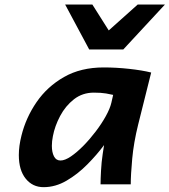

<svg xmlns="http://www.w3.org/2000/svg" viewBox="-20 -793 729 826"><path d="M542.5 0H412.6Q412.6 -22 414.6 -58.8Q416.5 -95.7 421.9 -131.3L427.7 -168.9Q397 -127.4 355.7 -85.7Q314.5 -43.9 266.6 -15.9Q218.8 12.2 167.5 12.2Q120.1 12.2 90.6 -24.4Q61 -61 61 -126Q61 -165 72.3 -209.5Q91.3 -286.6 137.2 -353.5Q183.1 -420.4 255.4 -461.7Q327.6 -502.9 426.3 -502.9Q479.5 -502.9 535.4 -496.8Q591.3 -490.7 630.4 -481L574.2 -256.3Q555.2 -179.7 548.8 -110.1Q542.5 -40.5 542.5 0ZM459 -350.6 466.8 -384.8Q457.5 -387.2 436.3 -390.9Q415 -394.5 383.8 -394.5Q335 -394.5 298.3 -366Q261.7 -337.4 238.8 -294.2Q215.8 -251 207.5 -207Q203.1 -185.1 203.1 -165.5Q203.1 -138.2 212.2 -120.4Q221.2 -102.5 240.2 -102.5Q259.3 -102.5 285.2 -120.1Q311 -137.7 338.9 -166Q366.7 -194.3 392.1 -227.8Q417.5 -261.2 435.3 -293.5Q453.1 -325.7 459 -350.6ZM572.3 -773.4H689.5L510.3 -580.1H363.8L260.3 -773.4H377.4L447.8 -662.1Z"/></svg>

Font: Andika
Style: Bold Italic
Weight: 700
Italic angle: -14°
Designer: Victor Gaultney, Annie Olsen, Julie Remington, Don Collingsworth, Eric Hays, Becca Hirsbrunner
Foundry: SIL International
Version: Version 6.101